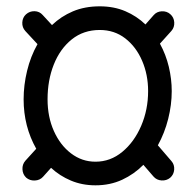

<svg xmlns="http://www.w3.org/2000/svg" viewBox="-20 -545 606 595"><path d="M507.3 5.9Q496.1 15.1 480.7 14.2Q465.3 13.2 455.6 2L424.3 -34.2Q396 -5.4 358.6 12Q321.3 29.3 275.9 29.3Q234.4 29.3 199.7 14.6Q165 0 138.2 -24.9L113.3 2.9Q103.5 13.7 87.9 14.4Q72.3 15.1 61 5.4Q50.3 -4.9 49.6 -20.3Q48.8 -35.6 58.6 -46.9L92.3 -84Q53.2 -153.3 53.2 -237.3Q53.2 -281.2 64 -325.7Q74.7 -370.1 96.2 -408.2L58.6 -448.7Q48.3 -460 49.1 -475.3Q49.8 -490.7 60.5 -500.5Q71.8 -510.7 87.2 -510.3Q102.5 -509.8 112.3 -498.5L141.1 -467.3Q168.9 -494.1 205.8 -509.8Q242.7 -525.4 289.1 -525.4Q333 -525.4 368.4 -510.3Q403.8 -495.1 430.7 -469.2L456.1 -498Q465.8 -509.3 481.4 -510Q497.1 -510.7 507.8 -501Q519 -491.2 520 -475.8Q521 -460.4 511.2 -449.2L475.6 -409.7Q494.1 -376 503.2 -337.9Q512.2 -299.8 512.2 -262.7Q512.2 -220.2 501.2 -176.5Q490.2 -132.8 469.2 -94.7L511.2 -45.9Q521 -34.7 519.8 -19.3Q518.6 -3.9 507.3 5.9ZM289.1 -452.1Q238.8 -452.1 202.4 -422.9Q166 -393.6 146.7 -345Q127.4 -296.4 127.4 -237.3Q127.4 -182.6 147 -138.9Q166.5 -95.2 200.2 -69.6Q233.9 -43.9 275.9 -43.9Q322.3 -43.9 359.1 -74.5Q396 -105 417.5 -155Q439 -205.1 439 -262.7Q439 -313.5 420.4 -356.7Q401.9 -399.9 368.2 -426Q334.5 -452.1 289.1 -452.1Z"/></svg>

Font: Mikhak Regular
Style: Regular
Weight: 400
Designer: Amin Abedi
Version: Version 3.3